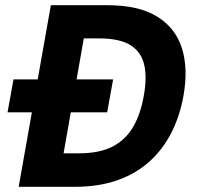

<svg xmlns="http://www.w3.org/2000/svg" viewBox="-20 -720 759 740"><path d="M9 -287 32 -414H416L393 -287ZM52 0 176 -700H393Q514 -700 585 -656.5Q656 -613 681 -534.5Q706 -456 687 -350Q673 -272 640 -207.5Q607 -143 555 -96.5Q503 -50 431.5 -25Q360 0 269 0ZM225 -129H283Q364 -129 414.5 -155.5Q465 -182 493.5 -231.5Q522 -281 534 -350Q547 -420 536 -469.5Q525 -519 483.5 -545.5Q442 -572 361 -572H303Z"/></svg>

Font: DM Sans 9pt Black
Style: Italic
Weight: 900
Italic angle: -10°
Version: Version 4.004;gftools[0.9.30]